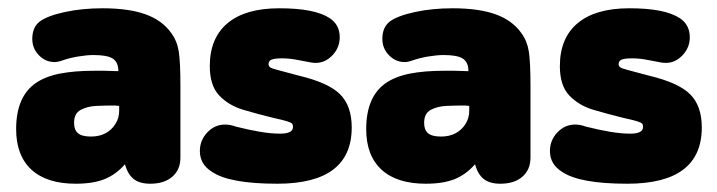

<svg xmlns="http://www.w3.org/2000/svg" viewBox="-20 -433 1732 464"><path d="M266 -261Q242 -262 231.5 -262Q221 -262 217 -262Q213 -262 208 -262Q159 -262 124 -255Q89 -248 66 -232Q19 -199 19 -121Q19 -57 56 -23Q93 11 163 11Q205 11 232.5 0Q260 -11 282 -36Q289 -11 303.5 0Q318 11 343 11Q377 11 396.5 -6Q416 -23 416 -52V-225Q416 -283 412 -308.5Q408 -334 394 -353Q372 -384 331.5 -398.5Q291 -413 228 -413Q179 -413 137 -404Q95 -395 76 -381Q58 -367 58 -339Q58 -316 74 -299.5Q90 -283 112 -283Q120 -283 131 -287Q148 -293 169 -296.5Q190 -300 206 -300Q238 -300 251.5 -292Q265 -284 266 -264ZM268 -177V-165Q268 -148 259 -133.5Q250 -119 235 -111Q220 -103 200 -103Q178 -103 168.5 -111Q159 -119 159 -136Q159 -159 175 -167.5Q191 -176 212.5 -177Q234 -178 250 -178Q254 -178 257.5 -178Q261 -178 268 -177Z M650 11Q830 11 830 -125Q830 -177 802 -205Q774 -233 703 -250Q666 -260 650.5 -264Q635 -268 632 -271Q629 -274 629 -278Q629 -286 636.5 -289Q644 -292 662 -292Q671 -292 680.5 -291Q690 -290 700 -288Q726 -283 731.5 -282Q737 -281 743 -281Q766 -281 783.5 -299.5Q801 -318 801 -343Q801 -373 777 -389Q741 -413 655 -413Q573 -413 530 -377Q487 -341 487 -273Q487 -226 510 -202Q533 -178 568.5 -167.5Q604 -157 641 -148Q664 -143 673.5 -140Q683 -137 685.5 -134.5Q688 -132 688 -126Q688 -110 657 -110Q635 -110 608.5 -114.5Q582 -119 550 -127Q542 -130 535.5 -131Q529 -132 524 -132Q499 -132 481 -113Q463 -94 463 -68Q463 -36 492 -18Q534 11 650 11Z M1112 -261Q1088 -262 1077.5 -262Q1067 -262 1063 -262Q1059 -262 1054 -262Q1005 -262 970 -255Q935 -248 912 -232Q865 -199 865 -121Q865 -57 902 -23Q939 11 1009 11Q1051 11 1078.5 0Q1106 -11 1128 -36Q1135 -11 1149.5 0Q1164 11 1189 11Q1223 11 1242.5 -6Q1262 -23 1262 -52V-225Q1262 -283 1258 -308.5Q1254 -334 1240 -353Q1218 -384 1177.5 -398.5Q1137 -413 1074 -413Q1025 -413 983 -404Q941 -395 922 -381Q904 -367 904 -339Q904 -316 920 -299.5Q936 -283 958 -283Q966 -283 977 -287Q994 -293 1015 -296.5Q1036 -300 1052 -300Q1084 -300 1097.5 -292Q1111 -284 1112 -264ZM1114 -177V-165Q1114 -148 1105 -133.5Q1096 -119 1081 -111Q1066 -103 1046 -103Q1024 -103 1014.5 -111Q1005 -119 1005 -136Q1005 -159 1021 -167.5Q1037 -176 1058.5 -177Q1080 -178 1096 -178Q1100 -178 1103.5 -178Q1107 -178 1114 -177Z M1496 11Q1676 11 1676 -125Q1676 -177 1648 -205Q1620 -233 1549 -250Q1512 -260 1496.5 -264Q1481 -268 1478 -271Q1475 -274 1475 -278Q1475 -286 1482.5 -289Q1490 -292 1508 -292Q1517 -292 1526.5 -291Q1536 -290 1546 -288Q1572 -283 1577.5 -282Q1583 -281 1589 -281Q1612 -281 1629.5 -299.5Q1647 -318 1647 -343Q1647 -373 1623 -389Q1587 -413 1501 -413Q1419 -413 1376 -377Q1333 -341 1333 -273Q1333 -226 1356 -202Q1379 -178 1414.5 -167.5Q1450 -157 1487 -148Q1510 -143 1519.5 -140Q1529 -137 1531.5 -134.5Q1534 -132 1534 -126Q1534 -110 1503 -110Q1481 -110 1454.5 -114.5Q1428 -119 1396 -127Q1388 -130 1381.5 -131Q1375 -132 1370 -132Q1345 -132 1327 -113Q1309 -94 1309 -68Q1309 -36 1338 -18Q1380 11 1496 11Z"/></svg>

Font: Beiruti Black
Style: Regular
Weight: 900
Designer: Arlette Boutros
Foundry: Boutros
Version: Version 1.41